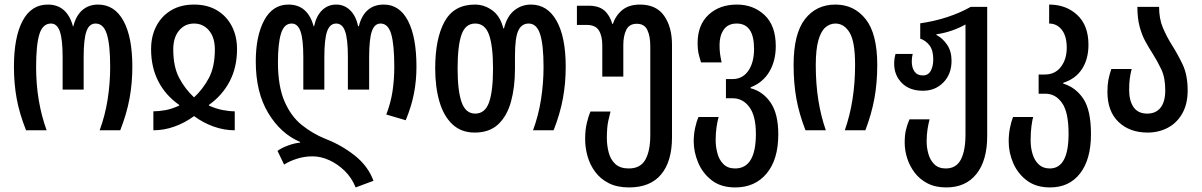

<svg xmlns="http://www.w3.org/2000/svg" viewBox="-20 -570 5257 840"><path d="M94 0Q65 -73 53 -138.5Q41 -204 41 -278Q41 -408 79 -479Q117 -550 189 -550Q232 -550 259.5 -525.5Q287 -501 299 -455H301Q312 -501 340 -525.5Q368 -550 409 -550Q481 -550 520 -479Q559 -408 559 -278Q559 -205 546.5 -138Q534 -71 506 0H416Q440 -65 451 -135.5Q462 -206 462 -277Q462 -374 447.5 -420.5Q433 -467 398 -467Q370 -467 358 -432.5Q346 -398 346 -320V-178H254V-320Q254 -397 242 -432Q230 -467 203 -467Q167 -467 152.5 -421Q138 -375 138 -276Q138 -127 184 0Z M651 0V-83Q675 -83 703 -88Q731 -93 764 -108V-111Q704 -153 672.5 -214.5Q641 -276 641 -355Q641 -412 664 -456Q687 -500 729 -525Q771 -550 829 -550Q887 -550 929 -525Q971 -500 994 -456Q1017 -412 1017 -355Q1017 -276 985 -214.5Q953 -153 894 -111V-108Q926 -94 954.5 -88.5Q983 -83 1007 -83V0Q961 0 915.5 -16Q870 -32 829 -62Q788 -32 742.5 -16Q697 0 651 0ZM829 -144Q868 -180 894 -229Q920 -278 920 -354Q920 -406 894.5 -436.5Q869 -467 829 -467Q789 -467 763.5 -436.5Q738 -406 738 -354Q738 -278 764 -229Q790 -180 829 -144Z M1536 250Q1519 208 1488.5 178Q1458 148 1421 131Q1384 114 1347 114Q1312 114 1279 124.5Q1246 135 1223 150L1194 90Q1212 77 1240.5 66.5Q1269 56 1293 54V51Q1208 15 1153.5 -75.5Q1099 -166 1099 -301Q1099 -413 1136 -481.5Q1173 -550 1242 -550Q1285 -550 1312.5 -525.5Q1340 -501 1352 -455H1354Q1364 -501 1389.5 -525.5Q1415 -550 1451 -550Q1486 -550 1511.5 -525.5Q1537 -501 1547 -455H1550Q1561 -501 1588.5 -525.5Q1616 -550 1659 -550Q1728 -550 1765 -479Q1802 -408 1802 -278Q1802 -217 1791 -160.5Q1780 -104 1755 -44L1670 -69Q1690 -121 1697.5 -172Q1705 -223 1705 -277Q1705 -375 1691.5 -421Q1678 -467 1645 -467Q1618 -467 1606.5 -432Q1595 -397 1595 -320V-178H1502V-320Q1502 -398 1490 -432.5Q1478 -467 1451 -467Q1423 -467 1411 -432.5Q1399 -398 1399 -320V-178H1307V-320Q1307 -397 1295 -432Q1283 -467 1256 -467Q1223 -467 1209.5 -423.5Q1196 -380 1196 -298Q1196 -193 1224.5 -127Q1253 -61 1300.5 -23Q1348 15 1405 38Q1473 64 1531.5 110Q1590 156 1614 221Z M2057 10Q1998 10 1959.5 -26Q1921 -62 1902.5 -125.5Q1884 -189 1884 -271Q1884 -401 1925 -475.5Q1966 -550 2058 -550Q2099 -550 2134 -524.5Q2169 -499 2182 -446H2185Q2198 -499 2230 -524.5Q2262 -550 2303 -550Q2375 -550 2415 -479Q2455 -408 2455 -278Q2455 -205 2442.5 -138Q2430 -71 2402 0H2312Q2336 -65 2347 -135.5Q2358 -206 2358 -277Q2358 -374 2343 -420.5Q2328 -467 2293 -467Q2262 -467 2247.5 -436Q2233 -405 2233 -325V-269Q2233 -188 2215.5 -125Q2198 -62 2159.5 -26Q2121 10 2057 10ZM2059 -73Q2102 -73 2119.5 -122Q2137 -171 2137 -270Q2137 -369 2119.5 -418Q2102 -467 2059 -467Q2016 -467 1999 -418Q1982 -369 1982 -270Q1982 -173 1999.5 -123Q2017 -73 2059 -73Z M2732 250Q2680 250 2643.5 231.5Q2607 213 2584 182Q2561 151 2550.5 113.5Q2540 76 2540 39Q2540 -2 2547.5 -32.5Q2555 -63 2563 -82H2651Q2647 -68 2641 -40Q2635 -12 2635 33Q2635 66 2643 97Q2651 128 2672 147.5Q2693 167 2731 167Q2782 167 2803.5 128.5Q2825 90 2825 21V-368Q2825 -412 2812 -439Q2799 -466 2766 -466Q2733 -466 2720 -439.5Q2707 -413 2707 -373V-235H2615V-372Q2615 -413 2600 -437Q2585 -461 2547 -461H2504V-545H2555Q2600 -545 2624 -524Q2648 -503 2659 -465H2661Q2674 -503 2703 -526.5Q2732 -550 2780 -550Q2851 -550 2885.5 -501Q2920 -452 2920 -374V31Q2920 136 2872.5 193Q2825 250 2732 250Z M3197 250Q3134 250 3094 219Q3054 188 3034.5 141.5Q3015 95 3015 49Q3015 18 3021 -10Q3027 -38 3036 -58H3124Q3119 -41 3115 -15Q3111 11 3111 44Q3111 71 3118.5 100Q3126 129 3145 148Q3164 167 3196 167Q3287 167 3287 16Q3287 -63 3258.5 -101.5Q3230 -140 3186 -140H3156V-224H3184Q3229 -224 3254 -260.5Q3279 -297 3279 -356Q3279 -467 3203 -467Q3165 -467 3146.5 -440.5Q3128 -414 3128 -374Q3128 -352 3130 -336.5Q3132 -321 3137 -297H3047Q3039 -322 3035.5 -339Q3032 -356 3032 -381Q3032 -461 3080 -505.5Q3128 -550 3204 -550Q3276 -550 3325 -504Q3374 -458 3374 -368Q3374 -304 3346 -256.5Q3318 -209 3264 -188V-184Q3318 -170 3351.5 -121Q3385 -72 3385 18Q3385 128 3334 189Q3283 250 3197 250Z M3504 0Q3476 -72 3464 -139Q3452 -206 3452 -286Q3452 -422 3501.5 -486Q3551 -550 3635 -550Q3717 -550 3767.5 -486Q3818 -422 3818 -286Q3818 -207 3805.5 -139Q3793 -71 3766 0H3676Q3721 -128 3721 -286Q3721 -388 3697 -427.5Q3673 -467 3635 -467Q3611 -467 3591.5 -450.5Q3572 -434 3560.5 -394Q3549 -354 3549 -285Q3549 -204 3560 -133.5Q3571 -63 3593 0Z M4120 250Q4072 250 4037.5 232Q4003 214 3981 184.5Q3959 155 3948.5 121Q3938 87 3938 54Q3938 21 3943.5 -2Q3949 -25 3959 -48H4047Q4042 -30 4038 -5Q4034 20 4034 49Q4034 75 4041.5 102.5Q4049 130 4067.5 148.5Q4086 167 4118 167Q4163 167 4183.5 128.5Q4204 90 4204 18V-463Q4178 -448 4145 -436.5Q4112 -425 4077 -420V-417Q4104 -403 4123.5 -374.5Q4143 -346 4143 -304Q4143 -246 4107.5 -209.5Q4072 -173 4018 -173Q3959 -173 3925.5 -207Q3892 -241 3892 -291Q3892 -314 3898 -334H3973Q3971 -326 3970 -318Q3969 -310 3969 -301Q3969 -274 3981 -257Q3993 -240 4017 -240Q4041 -240 4052 -260Q4063 -280 4063 -311Q4063 -350 4046.5 -371.5Q4030 -393 4006 -401V-468Q4069 -477 4125 -495.5Q4181 -514 4227 -540H4299V25Q4299 132 4252 191Q4205 250 4120 250Z M4574 250Q4513 250 4473 220Q4433 190 4413 144Q4393 98 4393 49Q4393 18 4398.5 -10Q4404 -38 4412 -58H4500Q4496 -44 4492.5 -17Q4489 10 4489 44Q4489 76 4497.5 104Q4506 132 4524.5 149.5Q4543 167 4573 167Q4655 167 4655 15Q4655 -79 4626.5 -119.5Q4598 -160 4554 -160H4524V-244H4551Q4596 -244 4621.5 -277.5Q4647 -311 4647 -361Q4647 -412 4625.5 -439.5Q4604 -467 4570 -467V-550Q4644 -550 4693 -504.5Q4742 -459 4742 -374Q4742 -312 4714 -268.5Q4686 -225 4632 -208V-204Q4686 -188 4719.5 -138Q4753 -88 4753 17Q4753 127 4705.5 188.5Q4658 250 4574 250Z M5001 10Q4922 10 4873.5 -36.5Q4825 -83 4825 -168Q4825 -198 4829 -219.5Q4833 -241 4842 -268H4931Q4925 -245 4922.5 -224Q4920 -203 4920 -177Q4920 -129 4939.5 -101Q4959 -73 4999 -73Q5037 -73 5057.5 -99Q5078 -125 5078 -175Q5078 -230 5061 -266Q5044 -302 5023 -335Q5007 -360 4991.5 -388Q4976 -416 4966 -453Q4956 -490 4956 -540H5051Q5051 -488 5067.5 -449Q5084 -410 5106 -375Q5132 -334 5154 -288Q5176 -242 5176 -174Q5176 -115 5152.5 -73.5Q5129 -32 5089 -11Q5049 10 5001 10Z"/></svg>

Font: Noto Sans Georgian ExtraCondensed Medium
Style: Regular
Weight: 500
Width: 2
Designer: Monotype Design Team, Akaki Razmadze
Foundry: Google LLC
Version: Version 2.005; ttfautohint (v1.8.4.7-5d5b)